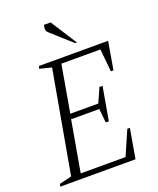

<svg xmlns="http://www.w3.org/2000/svg" viewBox="-156 -956 864 1050"><g transform="rotate(-20 275.5 -431.0)"><path d="M10 0 14 -15 85 -32 191 -628 122 -645 126 -660H529L501 -498H486L473 -630H246L198 -356H361L398 -439H416L382 -245H364L356 -326H192L140 -30H401L463 -172H478L448 0ZM355 -710 238 -815Q227 -824 226 -836.5Q225 -849 229 -862H268L365 -710Z"/></g></svg>

Font: Spectral SC ExtraLight
Style: Italic
Weight: 275
Italic angle: -10°
Designer: Jean-Baptiste Levee
Foundry: Production Type
Version: Version 2.001